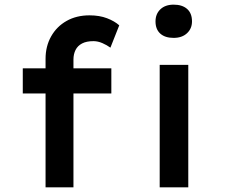

<svg xmlns="http://www.w3.org/2000/svg" viewBox="-20 -806 966 826"><path d="M176 0V-553Q176 -607 200 -649.5Q224 -692 266.5 -716Q309 -740 365 -740Q408 -740 440.5 -727.5Q473 -715 493 -697L455 -601Q440 -612 420.5 -620.5Q401 -629 382 -629Q352 -629 333 -619Q314 -609 305 -591Q296 -573 296 -550V0H236Q220 0 205 0Q190 0 176 0ZM78 -404V-512H459V-404ZM667 0V-527H790V0ZM727 -643Q690 -643 669.5 -661.5Q649 -680 649 -714Q649 -746 670 -766Q691 -786 727 -786Q764 -786 785 -767.5Q806 -749 806 -714Q806 -683 784.5 -663Q763 -643 727 -643Z"/></svg>

Font: Lexend Exa Medium
Style: Regular
Weight: 500
Designer: Bonnie Shaver-Troup, Thomas Jockin
Foundry: Lexend
Version: Version 1.007